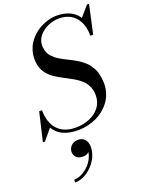

<svg xmlns="http://www.w3.org/2000/svg" viewBox="-215 -857 1001 1293"><g transform="rotate(-20 285.5 -210.5)"><path d="M-5 10H-20L28 -195H48Q48 -173.2 50.9 -153.4Q53.8 -133.5 60.2 -114.5Q66.6 -95.5 76.2 -79.4Q85.9 -63.4 100 -49.9Q114.1 -36.4 131.8 -26.9Q149.5 -17.5 172.7 -12.2Q195.9 -7 223 -7Q249.5 -7 274.6 -11.9Q299.8 -16.8 321.9 -25.9Q344.1 -35.1 362.8 -48.9Q381.4 -62.8 394.8 -79.9Q408.1 -97.1 415.6 -118.9Q423 -140.8 423 -165Q423 -225 386.8 -266.5Q364.1 -292.4 321.1 -317.2Q307.5 -325.2 265.4 -347Q221.6 -369.6 198.9 -385.6Q156.6 -415.1 137.2 -451.4Q118 -487.5 118 -535Q118 -566.1 126.4 -594.6Q134.8 -623.1 149.1 -645.3Q163.4 -667.5 182.6 -686.4Q201.9 -705.4 223.6 -718.8Q245.2 -732.1 268.2 -741.6Q291.2 -751 313.2 -755.5Q335.2 -760 355 -760Q465.9 -760 513.2 -687.5L576 -760H591L546 -555H526Q526 -587.6 519.3 -615.8Q512.6 -643.9 499.2 -666.2Q485.9 -688.5 466.7 -704.3Q447.5 -720.1 421.6 -728.6Q395.8 -737 365 -737Q346 -737 326.2 -732.6Q306.5 -728.2 287.9 -720.4Q269.4 -712.5 253 -700.6Q236.6 -688.6 224.4 -674.4Q212.2 -660.1 205.1 -642.2Q198 -624.2 198 -605Q198 -587.5 201.9 -572.1Q205.9 -556.6 211.8 -544.8Q217.6 -533 228.2 -521.6Q238.9 -510.2 248.4 -502.4Q258 -494.5 273.4 -485.2Q288.8 -476 299.9 -470.1Q311.1 -464.2 329 -455.2Q347.5 -446 357.1 -441Q366.6 -436 384.1 -425.9Q401.5 -415.9 411.2 -408.5Q420.9 -401.1 435.3 -388.8Q449.8 -376.5 457.9 -365.1Q466.1 -353.8 475.9 -337.6Q485.8 -321.4 490.8 -304.4Q495.9 -287.4 499.4 -265.8Q503 -244.1 503 -220Q503 -185.8 492.8 -154.1Q482.5 -122.4 464.3 -96.8Q446.1 -71.1 420.8 -50.1Q395.5 -29 365.7 -14.8Q335.9 -0.5 301.9 7.2Q268 15 233 15Q105.9 15 58.6 -66.4ZM139 137Q139 124.8 144.2 113.4Q149.4 102 158.2 93.6Q167 85.1 179.6 80.1Q192.1 75 206 75Q236.6 75 254.8 94.4Q273 113.8 273 152Q273 174 265.8 197Q258.6 220 246.1 240.5Q233.6 261 216.2 279.2Q198.8 297.4 179 310.6Q159.2 323.8 136.6 331.4Q114 339 92 339V319Q110.1 319 130.1 312.1Q150 305.2 168.9 292.2Q187.8 279.1 203.7 261.9Q219.6 244.6 230.9 222.2Q242.2 199.9 246 176Q237.2 184.8 227 188.9Q216.8 193 201 193Q185.4 193 173.2 188.5Q161.1 184 153.8 176.2Q146.5 168.4 142.8 158.4Q139 148.5 139 137Z"/></g></svg>

Font: Bodoni* 11
Style: Italic
Weight: 400
Italic angle: -13°
Version: Version 1.002